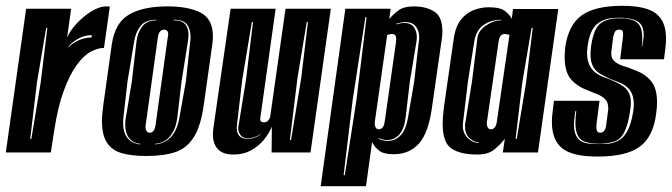

<svg xmlns="http://www.w3.org/2000/svg" viewBox="-30 -525 2313 661"><path d="M-10 0 60 -495H215L201 -396Q211 -419 233.5 -443.5Q256 -468 284 -485.5Q312 -503 337 -503Q344 -503 348 -502L328 -360Q307 -360 282.5 -347Q258 -334 234 -301Q210 -268 189.5 -212.5Q169 -157 156 -72L145 0ZM74 -47H78L110 -240L133 -429H129L97 -240ZM206 -361Q214 -373 237 -384.5Q260 -396 285 -396L286 -404Q260 -404 237 -390.5Q214 -377 206 -364Z M474 12Q424 12 390 2.5Q356 -7 338.5 -33.5Q321 -60 321 -109Q321 -122 322.5 -136Q324 -150 326 -166L355 -373Q366 -447 414.5 -475Q463 -503 546 -503Q620 -503 661.5 -481Q703 -459 703 -400Q703 -394 702.5 -387.5Q702 -381 701 -373L672 -167Q662 -93 638 -54Q614 -15 574 -1.5Q534 12 474 12ZM453 -28V-30Q429 -32 415 -49Q401 -66 401 -97Q401 -110 404 -125L424 -245L440 -383Q443 -411 459 -433Q475 -455 509 -455V-457Q471 -457 454 -435.5Q437 -414 432 -383L409 -245L395 -122Q394 -117 394 -112.5Q394 -108 394 -103Q394 -66 410.5 -48Q427 -30 453 -28ZM504 -28Q535 -30 557.5 -52.5Q580 -75 588 -122L610 -245L625 -383Q626 -387 626 -390.5Q626 -394 626 -398Q626 -424 614 -440.5Q602 -457 568 -457V-455Q597 -455 608 -441Q619 -427 619 -405Q619 -400 618.5 -394.5Q618 -389 617 -383L595 -245L581 -125Q576 -80 555.5 -56Q535 -32 504 -30ZM485 -68Q493 -68 498.5 -74.5Q504 -81 506 -98L547 -393Q548 -398 548.5 -401Q549 -404 549 -407Q549 -413 547 -417Q543 -423 535 -423Q527 -423 521 -416.5Q515 -410 513 -393L472 -98Q471 -94 471 -87Q471 -80 474 -75Q477 -68 485 -68Z M775 7Q737 7 720 -11.5Q703 -30 703 -63Q703 -68 703.5 -74Q704 -80 705 -87L764 -495H919L867 -125Q866 -122 866 -120Q866 -118 866 -116Q866 -108 869.5 -106Q873 -104 880 -104Q888 -104 893.5 -110.5Q899 -117 900 -122L953 -495H1109L1039 0H905L906 -89Q897 -67 879 -44.5Q861 -22 834.5 -7.5Q808 7 775 7ZM822 -47Q847 -47 867 -62L868 -64Q846 -49 822 -49Q806 -49 798 -60Q790 -71 790 -84Q790 -88 790.5 -91Q791 -94 792 -97L817 -251L841 -449H837L804 -251L786 -97Q786 -94 785.5 -91Q785 -88 785 -86Q785 -47 822 -47ZM968 -43H972L1007 -256L1030 -449H1026L994 -256Z M1074 116 1159 -495H1315L1310 -460Q1325 -477 1343 -490Q1361 -503 1395 -503Q1436 -503 1464.5 -485.5Q1493 -468 1493 -417Q1493 -411 1492.5 -404.5Q1492 -398 1491 -391L1457 -154Q1445 -67 1412 -30.5Q1379 6 1325 6Q1291 6 1275 -6.5Q1259 -19 1251 -36L1230 116ZM1153 78H1157L1197 -180L1232 -466H1228L1184 -180ZM1273 -47Q1288 -40 1306 -40Q1331 -40 1349.5 -59.5Q1368 -79 1375 -122L1396 -245L1412 -383Q1413 -387 1413 -390.5Q1413 -394 1413 -397Q1413 -420 1401 -434.5Q1389 -449 1366 -449Q1352 -449 1334 -443V-441Q1351 -446 1362 -446Q1387 -446 1397.5 -427.5Q1408 -409 1404 -383L1381 -245L1367 -125Q1363 -84 1346 -63.5Q1329 -43 1303 -43Q1289 -43 1274 -49ZM1274 -80Q1282 -80 1287.5 -86.5Q1293 -93 1295 -110L1333 -378Q1333 -382 1333.5 -385Q1334 -388 1334 -390Q1334 -396 1332 -402Q1328 -408 1320 -408Q1317 -408 1314 -407.5Q1311 -407 1308 -406L1303 -405L1261 -110Q1261 -107 1260.5 -104Q1260 -101 1260 -99Q1260 -92 1263 -87Q1266 -80 1274 -80Z M1613 7Q1555 7 1524.5 -13.5Q1494 -34 1494 -98Q1494 -111 1495 -124.5Q1496 -138 1498 -154L1532 -391Q1538 -434 1557 -457.5Q1576 -481 1601.5 -490.5Q1627 -500 1652 -500Q1692 -500 1708.5 -487Q1725 -474 1732 -460L1736 -494H1892L1822 0H1701L1708 -47Q1692 -27 1671.5 -10Q1651 7 1613 7ZM1619 -33V-35Q1603 -35 1587 -49Q1571 -63 1571 -89Q1571 -92 1571 -95.5Q1571 -99 1572 -102L1595 -245L1613 -389Q1615 -418 1642 -436.5Q1669 -455 1696 -455V-457Q1661 -457 1635 -439Q1609 -421 1603 -383L1581 -245L1564 -103Q1560 -72 1578 -52.5Q1596 -33 1619 -33ZM1745 -47H1749L1781 -240L1804 -429H1800L1768 -240ZM1660 -80Q1668 -80 1673.5 -86.5Q1679 -93 1681 -110L1724 -405L1719 -406Q1716 -407 1713 -407.5Q1710 -408 1707 -408Q1699 -408 1693.5 -401.5Q1688 -395 1686 -378L1647 -110Q1646 -106 1646 -99Q1646 -92 1649 -87Q1652 -80 1660 -80Z M2027 14Q1941 14 1905.5 -14.5Q1870 -43 1870 -105Q1870 -123 1873 -144L1877 -178H2034L2025 -109Q2022 -91 2024 -79Q2026 -68 2036 -68Q2046 -68 2051 -76Q2056 -84 2057 -95L2063 -141Q2064 -144 2064 -147Q2064 -150 2064 -152Q2064 -173 2053.5 -183.5Q2043 -194 2026.5 -200.5Q2010 -207 1991 -215Q1956 -228 1935 -253Q1914 -278 1914 -328Q1914 -336 1914.5 -344.5Q1915 -353 1916 -363Q1927 -439 1972.5 -472Q2018 -505 2112 -505Q2195 -505 2229 -478Q2263 -451 2263 -392Q2263 -374 2260 -353L2256 -321H2105L2113 -384Q2116 -405 2115 -414Q2114 -423 2102 -423Q2091 -423 2087 -415.5Q2083 -408 2081 -397L2075 -350Q2072 -327 2084 -315.5Q2096 -304 2115.5 -298Q2135 -292 2154 -284Q2189 -272 2210.5 -247Q2232 -222 2232 -173Q2232 -155 2229 -134Q2219 -54 2172.5 -20Q2126 14 2027 14ZM2034 -29Q2043 -29 2055 -29.5Q2067 -30 2075 -32Q2108 -39 2125.5 -66.5Q2143 -94 2150 -142Q2151 -149 2151.5 -155Q2152 -161 2152 -166Q2152 -197 2138 -215.5Q2124 -234 2095 -244L2071 -253L2047 -265Q2022 -277 2012.5 -294.5Q2003 -312 2003 -336Q2003 -343 2003.5 -350.5Q2004 -358 2005 -366Q2011 -410 2025.5 -431.5Q2040 -453 2071 -459Q2078 -461 2087 -461.5Q2096 -462 2104 -462H2119Q2123 -462 2126 -461.5Q2129 -461 2132 -460Q2158 -456 2169.5 -441Q2181 -426 2181 -397Q2181 -390 2181 -382Q2181 -374 2179 -366H2181Q2183 -377 2184.5 -387Q2186 -397 2186 -405Q2186 -432 2173 -445Q2160 -458 2132 -462Q2127 -463 2120 -463.5Q2113 -464 2105 -464Q2097 -464 2088 -463.5Q2079 -463 2071 -462Q2036 -456 2017.5 -434Q1999 -412 1993 -366Q1992 -360 1991.5 -354Q1991 -348 1991 -342Q1991 -313 2004 -292.5Q2017 -272 2045 -261L2071 -251L2093 -241Q2119 -229 2130.5 -213Q2142 -197 2142 -171Q2142 -159 2139 -142Q2133 -97 2118.5 -68.5Q2104 -40 2074 -35Q2067 -33 2055 -31.5Q2043 -30 2034 -30Q2026 -30 2013.5 -31Q2001 -32 1995 -34Q1970 -39 1960.5 -56Q1951 -73 1951 -101Q1951 -119 1954 -143H1951Q1949 -130 1947.5 -118Q1946 -106 1946 -95Q1946 -38 1994 -31Q2000 -30 2013 -29.5Q2026 -29 2034 -29Z"/></svg>

Font: Alumni Sans Inline One
Style: Italic
Weight: 400
Italic angle: -8°
Designer: Robert E. Leuschke
Foundry: Robert E. Leuschke
Version: Version 1.100; ttfautohint (v1.8.3)